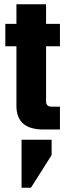

<svg xmlns="http://www.w3.org/2000/svg" viewBox="-20 -607 311 900"><path d="M261 -390H196V-131Q196 -107 223 -107H261V0H183Q57 0 57 -111V-390H5V-495H57V-587H196V-495H261ZM81 273V48H222V120L125 273Z"/></svg>

Font: Teko Semibold
Style: Regular
Weight: 600
Designer: Manushi Parikh, Jonny Pinhorn
Foundry: Indian Type Foundry
Version: Version 1.105;PS 1.0;hotconv 1.0.78;makeotf.lib2.5.61930; tt